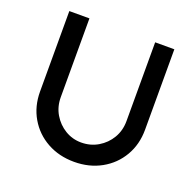

<svg xmlns="http://www.w3.org/2000/svg" viewBox="-124 -832 988 969"><g transform="rotate(20 370.0 -347.5)"><path d="M370 6Q289 6 225 -29.5Q161 -65 124.5 -127.5Q88 -190 88 -269V-701H196V-278Q196 -227 220 -186.5Q244 -146 283.5 -122Q323 -98 370 -98Q420 -98 460.5 -122Q501 -146 525 -186.5Q549 -227 549 -278V-701H652V-269Q652 -190 615.5 -127.5Q579 -65 515 -29.5Q451 6 370 6Z"/></g></svg>

Font: Lexend Medium
Style: Regular
Weight: 500
Designer: Bonnie Shaver-Troup, Thomas Jockin
Foundry: Lexend
Version: Version 1.005